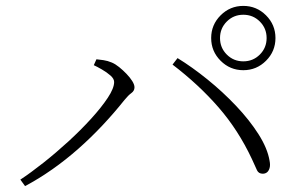

<svg xmlns="http://www.w3.org/2000/svg" viewBox="-20 -727 1040 651"><path d="M696 -598Q696 -643 728 -675Q760 -707 805 -707Q850 -707 882 -675Q914 -643 914 -598Q914 -553 882 -521Q850 -489 805 -489Q760 -489 728 -521Q696 -553 696 -598ZM726 -598Q726 -565 749 -542Q772 -519 805 -519Q838 -519 861 -542Q884 -565 884 -598Q884 -631 861 -654Q838 -677 805 -677Q772 -677 749 -654Q726 -631 726 -598ZM298 -506 307 -526Q317 -525 331 -523Q345 -521 359 -515Q371 -510 384 -499.5Q397 -489 409 -476.5Q421 -464 428.5 -452Q436 -440 436 -431Q436 -419 425.5 -411.5Q415 -404 402 -388Q367 -344 327.5 -302Q288 -260 245.5 -222.5Q203 -185 157.5 -153Q112 -121 65 -96L49 -118Q84 -141 127 -175Q170 -209 212 -247.5Q254 -286 289 -324.5Q324 -363 345.5 -395.5Q367 -428 367 -449Q367 -460 354.5 -471Q342 -482 325.5 -491.5Q309 -501 298 -506ZM871 -138Q857 -138 851.5 -149.5Q846 -161 834 -188Q788 -286 721 -363Q654 -440 565 -508L582 -530Q631 -500 683 -458Q735 -416 780.5 -368Q826 -320 856.5 -272Q887 -224 894 -182Q897 -167 894 -157Q891 -147 885 -142.5Q879 -138 871 -138Z"/></svg>

Font: Noto Serif TC
Style: Regular
Weight: 200
Designer: Ryoko NISHIZUKA 西塚涼子 (kana & ideographs); Frank Grießhammer (Latin, Greek & Cyrillic); Wenlong ZHANG 张文龙 (bopomofo); San
Foundry: Adobe
Version: Version 2.001;hotconv 1.1.0;makeotfexe 2.6.0